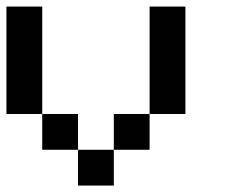

<svg xmlns="http://www.w3.org/2000/svg" viewBox="-20 -576 707 596"><path d="M333.3 0H222.2V-111.1H333.3ZM222.2 -111.1H111.1V-222.2H222.2ZM444.4 -111.1H333.3V-222.2H444.4ZM111.1 -222.2H0V-555.6H111.1ZM555.6 -222.2H444.4V-555.6H555.6Z"/></svg>

Font: Pixeloid Sans
Style: Regular
Weight: 400
Designer: GGBotNet
Foundry: GGBotNet
Version: 0.5